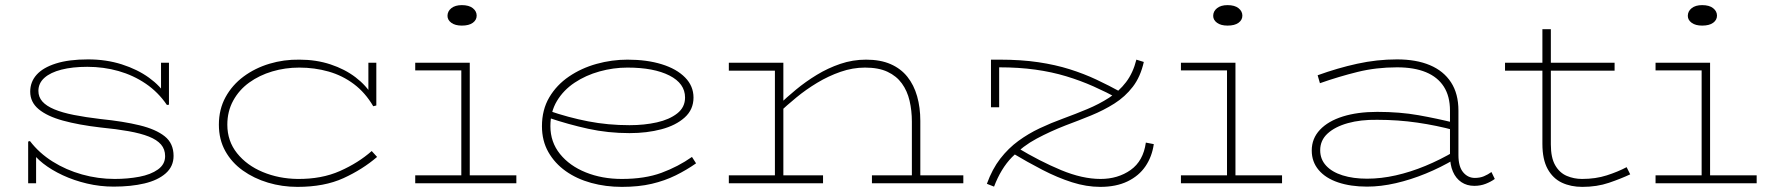

<svg xmlns="http://www.w3.org/2000/svg" viewBox="-20 -716 6915 750"><path d="M424 13Q371 13 320 1Q269 -11 225 -31.5Q181 -52 148.5 -77.5Q116 -103 99 -131L121 -115V0H90V-163L97 -165Q133 -118 185.5 -85Q238 -52 300.5 -34.5Q363 -17 428 -17Q479 -17 524 -25.5Q569 -34 597 -54Q625 -74 625 -106Q625 -133 609 -151.5Q593 -170 561.5 -182.5Q530 -195 482.5 -203.5Q435 -212 373 -218Q287 -228 225.5 -245Q164 -262 131 -289.5Q98 -317 98 -358Q98 -396 123 -424Q148 -452 198.5 -468Q249 -484 324 -484Q395 -484 456 -464.5Q517 -445 562 -412.5Q607 -380 630 -341L609 -357V-471H640V-307L632 -306Q598 -356 549.5 -389Q501 -422 443 -438.5Q385 -455 321 -455Q263 -455 220 -444Q177 -433 153.5 -412Q130 -391 130 -361Q130 -337 145.5 -319.5Q161 -302 192 -289Q223 -276 268.5 -267Q314 -258 373 -251Q462 -242 525.5 -226.5Q589 -211 623.5 -183.5Q658 -156 658 -107Q658 -66 627.5 -39Q597 -12 544.5 0.5Q492 13 424 13Z M1142 14Q1082 14 1027 -2.5Q972 -19 928.5 -50Q885 -81 860 -126Q835 -171 835 -229Q835 -289 861 -336.5Q887 -384 931.5 -417Q976 -450 1032.5 -467Q1089 -484 1150 -483Q1215 -483 1271 -464.5Q1327 -446 1369 -414Q1411 -382 1435 -341L1419 -349V-471H1450V-304L1438 -301Q1407 -354 1362.5 -387.5Q1318 -421 1263.5 -436.5Q1209 -452 1149 -452Q1094 -452 1043.5 -437Q993 -422 953.5 -393.5Q914 -365 891 -323Q868 -281 868 -229Q868 -165 906 -117.5Q944 -70 1006.5 -44Q1069 -18 1142 -17Q1236 -16 1308 -48Q1380 -80 1432 -126L1453 -103Q1396 -54 1321.5 -20Q1247 14 1142 14Z M1782 0V-471H1815V0ZM1602 0V-31H1997V0ZM1602 -441V-471H1815V-441ZM1784 -616Q1758 -616 1743 -627Q1728 -638 1728 -654Q1728 -672 1743 -684Q1758 -696 1784 -696Q1812 -696 1827 -684Q1842 -672 1842 -655Q1842 -638 1827 -627Q1812 -616 1784 -616Z M2409 14Q2346 14 2289.5 -1.5Q2233 -17 2190 -47.5Q2147 -78 2122 -122Q2097 -166 2097 -223Q2097 -287 2125.5 -335.5Q2154 -384 2202.5 -417Q2251 -450 2310.5 -466.5Q2370 -483 2431 -483Q2507 -483 2565 -465Q2623 -447 2656 -413.5Q2689 -380 2689 -335Q2689 -288 2654.5 -257Q2620 -226 2563.5 -211Q2507 -196 2439 -196Q2355 -196 2277.5 -213Q2200 -230 2123 -256L2122 -284Q2200 -257 2277.5 -242Q2355 -227 2439 -227Q2497 -227 2546 -238Q2595 -249 2625.5 -273Q2656 -297 2656 -335Q2656 -390 2595 -421Q2534 -452 2431 -452Q2376 -452 2322 -437Q2268 -422 2224.5 -393Q2181 -364 2155.5 -321.5Q2130 -279 2130 -223Q2130 -161 2167.5 -114.5Q2205 -68 2268.5 -42.5Q2332 -17 2409 -17Q2499 -17 2564 -41Q2629 -65 2683 -103L2699 -78Q2662 -52 2619.5 -31Q2577 -10 2526 2Q2475 14 2409 14Z M3542 0V-241Q3542 -284 3533 -322.5Q3524 -361 3503 -390Q3482 -419 3447 -435.5Q3412 -452 3359 -452Q3311 -452 3263.5 -435.5Q3216 -419 3172 -392.5Q3128 -366 3090.5 -335Q3053 -304 3023 -276V-307Q3052 -335 3089.5 -366Q3127 -397 3170.5 -423.5Q3214 -450 3262.5 -466.5Q3311 -483 3363 -483Q3419 -483 3459 -465.5Q3499 -448 3524.5 -416Q3550 -384 3562.5 -340Q3575 -296 3575 -244V0ZM2827 0V-31H3195V0ZM3007 0V-471H3040V0ZM2827 -440V-471H3040V-440ZM3386 0V-31H3743V0Z M4419 -483 4448 -474Q4435 -416 4405 -377Q4375 -338 4333 -311.5Q4291 -285 4242 -265Q4193 -245 4142 -226Q4083 -203 4029.5 -174.5Q3976 -146 3933 -102Q3890 -58 3863 13L3835 2Q3856 -56 3887.5 -96.5Q3919 -137 3958 -165.5Q3997 -194 4041.5 -215Q4086 -236 4133 -253Q4182 -271 4227.5 -290Q4273 -309 4312 -334Q4351 -359 4378.5 -395Q4406 -431 4419 -483ZM4278 14Q4224 14 4167.5 -4Q4111 -22 4052 -52.5Q3993 -83 3933 -119L3954 -139Q4042 -86 4125 -51.5Q4208 -17 4279 -17Q4347 -17 4396.5 -52Q4446 -87 4456 -159L4487 -153Q4480 -104 4454.5 -66.5Q4429 -29 4384.5 -7.5Q4340 14 4278 14ZM3851 -297V-483H3884Q3969 -483 4036 -473Q4103 -463 4158.5 -445.5Q4214 -428 4263 -405Q4312 -382 4361 -355L4350 -330Q4302 -356 4251.5 -378.5Q4201 -401 4145 -418Q4089 -435 4024.5 -444Q3960 -453 3883 -453V-297Z M4773 0V-471H4806V0ZM4593 0V-31H4988V0ZM4593 -441V-471H4806V-441ZM4775 -616Q4749 -616 4734 -627Q4719 -638 4719 -654Q4719 -672 4734 -684Q4749 -696 4775 -696Q4803 -696 4818 -684Q4833 -672 4833 -655Q4833 -638 4818 -627Q4803 -616 4775 -616Z M5739 10Q5710 10 5688.5 -4.5Q5667 -19 5655.5 -45.5Q5644 -72 5644 -110V-284Q5644 -340 5620 -377.5Q5596 -415 5550 -434Q5504 -453 5437 -453Q5356 -453 5283 -435Q5210 -417 5136 -391L5127 -422Q5204 -450 5281.5 -467Q5359 -484 5437 -484Q5512 -484 5565.5 -461.5Q5619 -439 5648 -394.5Q5677 -350 5677 -284V-110Q5677 -65 5695.5 -43Q5714 -21 5741 -21Q5761 -21 5776.5 -27.5Q5792 -34 5806 -44L5819 -17Q5804 -6 5783.5 2Q5763 10 5739 10ZM5320 13Q5256 13 5207 -3.5Q5158 -20 5131 -52Q5104 -84 5104 -128Q5104 -175 5136 -209Q5168 -243 5225.5 -261Q5283 -279 5360 -279Q5448 -279 5521 -266Q5594 -253 5662 -236V-207Q5592 -226 5516.5 -237Q5441 -248 5360 -248Q5295 -249 5245 -235Q5195 -221 5166 -194.5Q5137 -168 5137 -129Q5137 -94 5160 -69Q5183 -44 5224.5 -31Q5266 -18 5320 -18Q5375 -18 5432.5 -31Q5490 -44 5548 -68Q5606 -92 5662 -125V-94Q5608 -62 5549.5 -38Q5491 -14 5432.5 -0.5Q5374 13 5320 13Z M6161 14Q6116 14 6081 -2.5Q6046 -19 6025.5 -56Q6005 -93 6005 -154V-602H6038V-152Q6038 -100 6055 -70.5Q6072 -41 6100 -29Q6128 -17 6160 -17Q6213 -17 6256.5 -31Q6300 -45 6334 -63L6348 -35Q6312 -18 6265 -2Q6218 14 6161 14ZM5859 -440V-471H6287V-440Z M6627 0V-471H6660V0ZM6447 0V-31H6842V0ZM6447 -441V-471H6660V-441ZM6629 -616Q6603 -616 6588 -627Q6573 -638 6573 -654Q6573 -672 6588 -684Q6603 -696 6629 -696Q6657 -696 6672 -684Q6687 -672 6687 -655Q6687 -638 6672 -627Q6657 -616 6629 -616Z"/></svg>

Font: BioRhyme SemiExpanded ExtraLight
Style: Regular
Weight: 250
Width: 6
Designer: Aoife Mooney
Foundry: Aoife Mooney Type
Version: Version 1.600;gftools[0.9.33]